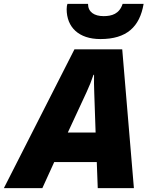

<svg xmlns="http://www.w3.org/2000/svg" viewBox="-79 -968 775 988"><path d="M438 -767C573 -767 640 -830 660 -948H552C535 -896 496 -885 454 -885C406 -885 374 -906 374 -948H268C266 -943 264 -933 264 -921C264 -828 326 -767 438 -767ZM-59 0H139L200 -134H419L424 0H610L550 -714H304ZM270 -286 367 -495C381 -525 392 -553 402 -583H405C404 -555 405 -523 406 -491L413 -286Z"/></svg>

Font: Noto Sans Black
Style: Italic
Weight: 900
Italic angle: -12°
Designer: Monotype Design Team
Foundry: Monotype Imaging Inc.
Version: Version 2.013